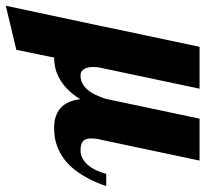

<svg xmlns="http://www.w3.org/2000/svg" viewBox="-116 -497 706 660"><g transform="rotate(90 237.0 -167.0)"><path d="M546.9 -179.2Q532.7 -138.7 516.1 -109.4Q499.5 -80.1 481.7 -60.3Q463.9 -40.5 445.3 -28.6Q426.8 -16.6 409.2 -10.3Q391.6 -3.9 375.5 -2Q359.4 0 346.2 0Q303.7 0 278.6 -22.2Q253.4 -44.4 248 -89.8Q230.5 -61.5 211.4 -43.9Q192.4 -26.4 173.6 -16.6Q154.8 -6.8 137.2 -3.4Q119.6 0 105 0L78.1 129.9L-73.2 166L-2.9 -164.1L0 -179.2L67.9 -500H211.9L140.1 -160.2Q137.2 -147.5 137.2 -134.8Q137.2 -126 138.7 -118.2Q140.1 -110.4 143.6 -104.2Q147 -98.1 152.6 -94.5Q158.2 -90.8 167 -90.8Q181.6 -90.8 193.8 -97.4Q206.1 -104 216.1 -115.7Q226.1 -127.4 233.6 -143.8Q241.2 -160.2 247.1 -179.2L314.9 -500H459L387.2 -160.2Q384.8 -151.9 383.8 -143.8Q382.8 -135.7 382.8 -127.9Q382.8 -106.9 392.8 -98.9Q402.8 -90.8 423.8 -90.8Q438.5 -90.8 450.9 -97.4Q463.4 -104 473.6 -115.7Q483.9 -127.4 491.7 -143.8Q499.5 -160.2 504.9 -179.2Z"/></g></svg>

Font: Lobster
Style: Regular
Weight: 400
Designer: Pablo Impallari
Foundry: Pablo Impallari
Version: Version 1.007; ttfautohint (v1.1) -l 8 -r 50 -G 50 -x 14 -D 